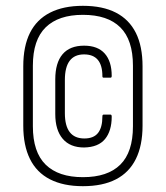

<svg xmlns="http://www.w3.org/2000/svg" viewBox="-20 -632 570 660"><path d="M265 8Q198 8 152 -15.5Q106 -39 83 -85.5Q60 -132 60 -200V-404Q60 -473 83 -519Q106 -565 152 -588.5Q198 -612 265 -612Q333 -612 378.5 -588.5Q424 -565 447 -519Q470 -473 470 -404V-200Q470 -132 447 -85.5Q424 -39 378.5 -15.5Q333 8 265 8ZM265 -23Q350 -23 393.5 -66Q437 -109 437 -198V-406Q437 -495 393.5 -538Q350 -581 265 -581Q181 -581 137 -538Q93 -495 93 -406V-198Q93 -109 137 -66Q181 -23 265 -23ZM269 -125Q221 -125 195.5 -155Q170 -185 170 -240V-359Q170 -416 195 -445.5Q220 -475 269 -475Q316 -475 340 -448Q364 -421 364 -371Q364 -365 360 -365H336Q332 -365 332 -370Q332 -445 269 -445Q203 -445 203 -357V-243Q203 -156 270 -156Q302 -156 317 -175Q332 -194 332 -232Q332 -238 336 -238H360Q364 -238 364 -231Q364 -182 341 -154Q318 -126 269 -125Z"/></svg>

Font: Sofia Sans Condensed ExtraLight
Style: Regular
Weight: 250
Version: Version 4.100